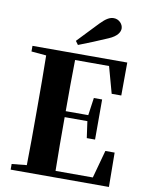

<svg xmlns="http://www.w3.org/2000/svg" viewBox="-104 -1067 883 1141"><g transform="rotate(10 337.0 -496.5)"><path d="M290 -821 306 -799C364 -821 421 -845 479 -870C531 -892 545 -920 545 -940C545 -966 521 -993 489 -993C465 -993 443 -981 409 -946C372 -908 331 -864 290 -821ZM554 -548H612L613 -747H41V-713L131 -705C133 -602 133 -499 133 -395V-351C133 -247 133 -144 131 -43L41 -34V0H634L632 -207H576L530 -39H305C303 -143 303 -249 303 -360V-363H440L454 -263H504V-505H454L439 -399H303C303 -505 303 -608 305 -708H510Z"/></g></svg>

Font: Noto Serif SC Black
Style: Regular
Weight: 900
Designer: Ryoko NISHIZUKA 西塚涼子 (kana & ideographs); Frank Grießhammer (Latin, Greek & Cyrillic); Wenlong ZHANG 张文龙 (bopomofo); San
Foundry: Adobe
Version: Version 2.001;hotconv 1.1.0;makeotfexe 2.6.0